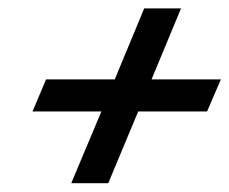

<svg xmlns="http://www.w3.org/2000/svg" viewBox="-20 -558 533 446"><path d="M145.5 -132.5 215.5 -299H55.5L87 -373.5H246.5L315 -538.5H400.5L332 -373.5H493L461 -299H301L231.5 -132.5Z"/></svg>

Font: Libre Caslon Text Bold
Style: Italic
Weight: 700
Italic angle: -22.583°
Designer: Pablo Impallari, Rodrigo Fuenzalida, Katja Schimmel
Foundry: Pablo Impallari, Rodrigo Fuenzalida
Version: Version 2.000